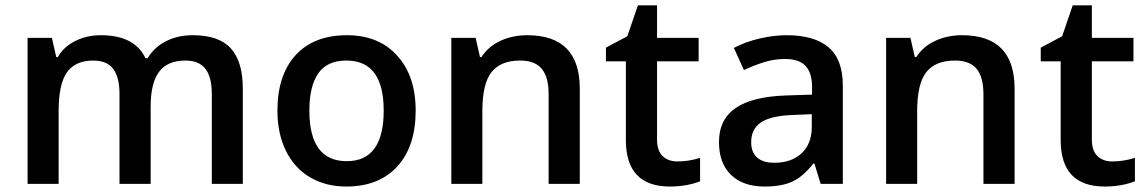

<svg xmlns="http://www.w3.org/2000/svg" viewBox="-20 -680 4243 710"><path d="M537.1 0H421.9V-333Q421.9 -395 398.4 -425.5Q375 -456.1 325.2 -456.1Q258.8 -456.1 227.8 -412.8Q196.8 -369.6 196.8 -269V0H82V-540H171.9L188 -469.2H193.8Q216.3 -507.8 259 -528.8Q301.8 -549.8 353 -549.8Q477.5 -549.8 518.1 -464.8H525.9Q549.8 -504.9 593.3 -527.3Q636.7 -549.8 692.9 -549.8Q789.6 -549.8 833.7 -501Q877.9 -452.1 877.9 -352.1V0H763.2V-333Q763.2 -395 739.5 -425.5Q715.8 -456.1 666 -456.1Q599.1 -456.1 568.1 -414.3Q537.1 -372.6 537.1 -286.1Z M1517.1 -271Q1517.1 -138.7 1449.2 -64.5Q1381.3 9.8 1260.3 9.8Q1184.6 9.8 1126.5 -24.4Q1068.4 -58.6 1037.1 -122.6Q1005.9 -186.5 1005.9 -271Q1005.9 -402.3 1073.2 -476.1Q1140.6 -549.8 1263.2 -549.8Q1380.4 -549.8 1448.7 -474.4Q1517.1 -398.9 1517.1 -271ZM1124 -271Q1124 -84 1262.2 -84Q1398.9 -84 1398.9 -271Q1398.9 -456.1 1261.2 -456.1Q1189 -456.1 1156.5 -408.2Q1124 -360.4 1124 -271Z M2124 0H2008.8V-332Q2008.8 -394.5 1983.6 -425.3Q1958.5 -456.1 1903.8 -456.1Q1831.1 -456.1 1797.4 -413.1Q1763.7 -370.1 1763.7 -269V0H1648.9V-540H1738.8L1754.9 -469.2H1760.7Q1785.2 -507.8 1830.1 -528.8Q1875 -549.8 1929.7 -549.8Q2124 -549.8 2124 -352.1Z M2484.9 -83Q2526.9 -83 2568.8 -96.2V-9.8Q2549.8 -1.5 2519.8 4.2Q2489.7 9.8 2457.5 9.8Q2294.4 9.8 2294.4 -162.1V-453.1H2220.7V-503.9L2299.8 -545.9L2338.9 -660.2H2409.7V-540H2563.5V-453.1H2409.7V-164.1Q2409.7 -122.6 2430.4 -102.8Q2451.2 -83 2484.9 -83Z M3014.6 0 2991.7 -75.2H2987.8Q2948.7 -25.9 2909.2 -8.1Q2869.6 9.8 2807.6 9.8Q2728 9.8 2683.3 -33.2Q2638.7 -76.2 2638.7 -154.8Q2638.7 -238.3 2700.7 -280.8Q2762.7 -323.2 2889.6 -327.1L2982.9 -330.1V-358.9Q2982.9 -410.6 2958.7 -436.3Q2934.6 -461.9 2883.8 -461.9Q2842.3 -461.9 2804.2 -449.7Q2766.1 -437.5 2731 -420.9L2693.8 -502.9Q2737.8 -525.9 2790 -537.8Q2842.3 -549.8 2888.7 -549.8Q2991.7 -549.8 3044.2 -504.9Q3096.7 -460 3096.7 -363.8V0ZM2843.8 -78.1Q2906.2 -78.1 2944.1 -113Q2981.9 -147.9 2981.9 -210.9V-257.8L2912.6 -254.9Q2831.5 -252 2794.7 -227.8Q2757.8 -203.6 2757.8 -153.8Q2757.8 -117.7 2779.3 -97.9Q2800.8 -78.1 2843.8 -78.1Z M3731.9 0H3616.7V-332Q3616.7 -394.5 3591.6 -425.3Q3566.4 -456.1 3511.7 -456.1Q3439 -456.1 3405.3 -413.1Q3371.6 -370.1 3371.6 -269V0H3256.8V-540H3346.7L3362.8 -469.2H3368.7Q3393.1 -507.8 3438 -528.8Q3482.9 -549.8 3537.6 -549.8Q3731.9 -549.8 3731.9 -352.1Z M4092.8 -83Q4134.8 -83 4176.8 -96.2V-9.8Q4157.7 -1.5 4127.7 4.2Q4097.7 9.8 4065.4 9.8Q3902.3 9.8 3902.3 -162.1V-453.1H3828.6V-503.9L3907.7 -545.9L3946.8 -660.2H4017.6V-540H4171.4V-453.1H4017.6V-164.1Q4017.6 -122.6 4038.3 -102.8Q4059.1 -83 4092.8 -83Z"/></svg>

Font: Open Sans Semibold
Style: Regular
Weight: 600
Foundry: Ascender Corporation
Version: Version 1.10